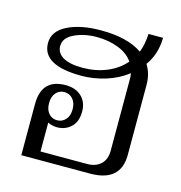

<svg xmlns="http://www.w3.org/2000/svg" viewBox="-93 -681 721 764"><g transform="rotate(15 268.0 -298.5)"><path d="M449 -480Q471 -445 471 -399V-111Q471 0 345 0H62V-211Q62 -315 161 -315Q202 -315 226.5 -292Q251 -269 251 -230Q251 -188 227.5 -166Q204 -144 170 -144Q150 -144 132 -153V-34H324Q359 -34 380 -53.5Q401 -73 401 -109V-406Q401 -414 399 -428Q360 -398 310.5 -382.5Q261 -367 211 -367Q49 -367 49 -459Q49 -508 103 -535Q157 -562 241 -562Q350 -562 411 -520Q424 -553 426 -597H486Q485 -529 449 -480ZM381 -471Q360 -501 320 -516.5Q280 -532 231 -532Q180 -532 139.5 -513Q99 -494 99 -460Q99 -431 126.5 -415Q154 -399 207 -399Q260 -399 305.5 -417.5Q351 -436 381 -471ZM163 -171Q184 -171 198 -186.5Q212 -202 212 -229Q212 -256 198 -271.5Q184 -287 163 -287Q142 -287 128.5 -271.5Q115 -256 115 -229Q115 -202 128.5 -186.5Q142 -171 163 -171Z"/></g></svg>

Font: Trirong Light
Style: Regular
Weight: 300
Designer: Katatrad Team
Foundry: CadsonDemak
Version: Version 1.001